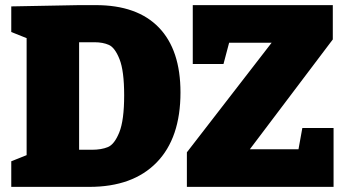

<svg xmlns="http://www.w3.org/2000/svg" viewBox="-20 -730 1356 750"><path d="M354 -710Q516 -710 600.5 -622.5Q685 -535 685 -369Q685 -191 592 -95.5Q499 0 329 0H24V-100L84 -124V-581L24 -605V-705L289 -710ZM339 -145Q376 -145 401.5 -155.5Q427 -166 446 -213Q465 -260 465 -358Q465 -453 447 -498.5Q429 -544 405.5 -554.5Q382 -565 349 -565H289V-145ZM1146 -147 1161 -230H1283V0H710V-135L1041 -563H875L853 -480H733V-710H1280V-576L956 -147Z"/></svg>

Font: Bitter Pro Black
Style: Regular
Weight: 900
Designer: Sol Matas, and Bitter project Authors
Foundry: Sol Matas
Version: Version 1.010